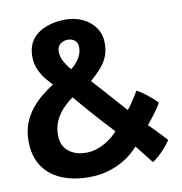

<svg xmlns="http://www.w3.org/2000/svg" viewBox="-84 -790 865 914"><g transform="rotate(-10 349.0 -333.0)"><path d="M273.5 46Q197.5 46 140 21.2Q82.5 -3.5 50.8 -52.2Q19 -101 19 -173.5Q19 -221.5 34 -259.2Q49 -297 73.2 -326.8Q97.5 -356.5 125.8 -379Q154 -401.5 180.5 -418.5Q169.5 -429 151.8 -450Q134 -471 120.2 -500.5Q106.5 -530 106.5 -565Q106.5 -617.5 132.5 -649.8Q158.5 -682 200.2 -697.2Q242 -712.5 291 -712.5Q338.5 -712.5 376 -694.2Q413.5 -676 435.5 -644Q457.5 -612 457.5 -570Q457.5 -532.5 446 -505Q434.5 -477.5 413.2 -453.2Q392 -429 361.5 -403Q374 -389 391.5 -369.8Q409 -350.5 428.8 -328.2Q448.5 -306 469.2 -282.5Q490 -259 510 -236.5Q516 -243 524.2 -254.5Q532.5 -266 541 -279.2Q549.5 -292.5 556.5 -303.8Q563.5 -315 566 -320.5Q579 -314.5 597 -301.5Q615 -288.5 632.2 -273.8Q649.5 -259 661.5 -246.5Q657.5 -236 645 -218Q632.5 -200 618.2 -181.8Q604 -163.5 592 -149.5Q605.5 -136.5 619.8 -121.5Q634 -106.5 648.5 -91.5Q663 -76.5 675 -63Q664.5 -47 649.2 -29.5Q634 -12 617.2 3.5Q600.5 19 585 28Q575.5 16.5 562.8 0.2Q550 -16 537.5 -32.2Q525 -48.5 516 -59.5Q504.5 -46 483.5 -27.8Q462.5 -9.5 432 7.2Q401.5 24 361.8 35Q322 46 273.5 46ZM280.5 -71Q306.5 -71 330.5 -78.8Q354.5 -86.5 374.8 -98.5Q395 -110.5 410.5 -123.8Q426 -137 434.5 -147.5Q415.5 -167.5 392.5 -192.5Q369.5 -217.5 345.8 -244.5Q322 -271.5 300 -296.8Q278 -322 261.5 -342Q241 -327.5 223 -310.2Q205 -293 191.2 -272.8Q177.5 -252.5 169.8 -228.5Q162 -204.5 162 -176Q162 -142 177.2 -118.5Q192.5 -95 219.5 -83Q246.5 -71 280.5 -71ZM278.5 -475.5Q299.5 -490 316.8 -516Q334 -542 334 -570.5Q334 -591.5 321.2 -603.8Q308.5 -616 285 -616Q266 -616 250.2 -603.8Q234.5 -591.5 234.5 -567.5Q234.5 -541 249.2 -515.8Q264 -490.5 278.5 -475.5Z"/></g></svg>

Font: Grandstander Thin
Style: Bold
Weight: 700
Version: Version 1.200